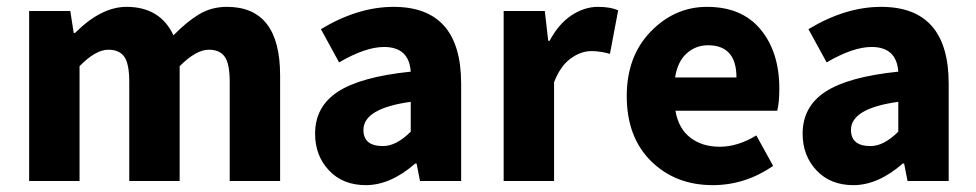

<svg xmlns="http://www.w3.org/2000/svg" viewBox="-20 -528 2846 560"><path d="M65 0V-496H185L195 -432H199Q275 -508 349 -508Q447 -508 486 -425Q525 -465 561 -486.5Q597 -508 642 -508Q797 -508 797 -308V0H650V-289Q650 -342 635.5 -362.5Q621 -383 589 -383Q552 -383 504 -335V0H357V-289Q357 -342 342.5 -362.5Q328 -383 296 -383Q259 -383 212 -335V0Z M1047 12Q980 12 939.5 -31Q899 -74 899 -138Q899 -217 965.5 -260.5Q1032 -304 1178 -319Q1173 -391 1100 -391Q1046 -391 969 -346L916 -443Q1024 -508 1128 -508Q1325 -508 1325 -284V0H1205L1195 -51H1191Q1119 12 1047 12ZM1097 -102Q1136 -102 1178 -144V-231Q1040 -212 1040 -149Q1040 -102 1097 -102Z M1449 0V-496H1569L1579 -409H1583Q1609 -458 1646.5 -483Q1684 -508 1724 -508Q1760 -508 1783 -498L1759 -371Q1730 -379 1705 -379Q1674 -379 1644 -357Q1614 -335 1596 -288V0Z M2059 12Q1950 12 1879 -58Q1808 -128 1808 -248Q1808 -364 1878 -436Q1948 -508 2042 -508Q2144 -508 2198.5 -442Q2253 -376 2253 -270Q2253 -229 2247 -205H1950Q1959 -153 1993.5 -126.5Q2028 -100 2079 -100Q2132 -100 2186 -133L2235 -44Q2153 12 2059 12ZM1949 -302H2128Q2128 -396 2045 -396Q2009 -396 1982.5 -372Q1956 -348 1949 -302Z M2469 12Q2402 12 2361.5 -31Q2321 -74 2321 -138Q2321 -217 2387.5 -260.5Q2454 -304 2600 -319Q2595 -391 2522 -391Q2468 -391 2391 -346L2338 -443Q2446 -508 2550 -508Q2747 -508 2747 -284V0H2627L2617 -51H2613Q2541 12 2469 12ZM2519 -102Q2558 -102 2600 -144V-231Q2462 -212 2462 -149Q2462 -102 2519 -102Z"/></svg>

Font: Toshiba Sans
Style: Bold
Weight: 700
Designer: Paul D. Hunt
Foundry: Toshiba Corporation
Version: Version 2.020;PS 2.0;hotconv 1.0.86;makeotf.lib2.5.63406